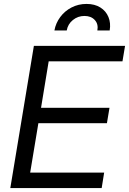

<svg xmlns="http://www.w3.org/2000/svg" viewBox="-20 -962 660 982"><path d="M32.7 0 153.3 -727.5H619.6L606.4 -648.4H229L189.9 -410.6H540L526.9 -332H176.3L134.3 -79.1H512.7L500 0ZM422.4 -941.9Q464.4 -941.9 493.2 -923.8Q522 -905.8 534.7 -874.8Q547.4 -843.8 541 -806.2H478Q483.9 -838.9 464.8 -859.6Q445.8 -880.4 412.1 -880.4Q378.4 -880.4 352.8 -859.6Q327.1 -838.9 321.3 -806.2H258.3Q265.1 -843.8 288.1 -874.8Q311 -905.8 345.9 -923.8Q380.9 -941.9 422.4 -941.9Z"/></svg>

Font: Inter 28pt
Style: Italic
Weight: 400
Italic angle: -9.3988°
Designer: Rasmus Andersson
Foundry: rsms
Version: Version 4.001;git-66647c0bb